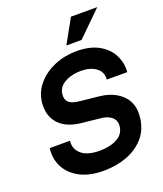

<svg xmlns="http://www.w3.org/2000/svg" viewBox="-165 -1020 964 1138"><g transform="rotate(-20 317.5 -451.5)"><path d="M420 -914H586L432 -763H336ZM291 11Q205 11 145 -19.5Q85 -50 56 -103.5Q27 -157 35 -225H163Q157 -174 194.5 -141.5Q232 -109 308 -109Q348 -109 383.5 -118.5Q419 -128 442 -149Q465 -170 469 -204Q473 -237 453 -258Q433 -279 396 -286Q386 -287 364.5 -289.5Q343 -292 318.5 -294.5Q294 -297 273 -299Q252 -301 242 -303Q158 -317 117 -368Q76 -419 85 -498Q93 -561 135 -609Q177 -657 241.5 -684Q306 -711 381 -711Q465 -711 520.5 -679.5Q576 -648 601 -597.5Q626 -547 621 -491H492Q496 -539 459.5 -565.5Q423 -592 365 -592Q328 -592 295.5 -582Q263 -572 241 -552.5Q219 -533 215 -501Q211 -468 227.5 -451Q244 -434 278 -428Q289 -426 310 -424Q331 -422 354.5 -419.5Q378 -417 399 -415Q420 -413 431 -411Q514 -399 562.5 -347Q611 -295 600 -209Q591 -136 547 -87Q503 -38 436.5 -13.5Q370 11 291 11Z"/></g></svg>

Font: Haskoy Bold
Style: Italic
Weight: 700
Designer: Ertekin Erdin
Foundry: Ertekin Erdin
Version: Version 2.000; ttfautohint (v1.8.4.7-5d5b)